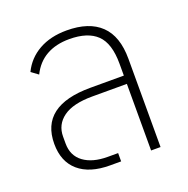

<svg xmlns="http://www.w3.org/2000/svg" viewBox="-108 -680 766 783"><g transform="rotate(-20 275.0 -289.0)"><path d="M459 -383V0H418V-289H268Q184 -289 142 -258.5Q100 -228 100 -176V-146Q100 -93 138.5 -64.5Q177 -36 243 -36H288V0H240Q152 0 104 -41.5Q56 -83 56 -160Q56 -325 273 -325H418V-377Q418 -465 378.5 -503Q339 -541 259 -541Q201 -541 159.5 -517.5Q118 -494 95 -447L65 -469Q90 -521 140.5 -549.5Q191 -578 261 -578Q358 -578 408.5 -529.5Q459 -481 459 -383Z"/></g></svg>

Font: Anuphan ExtraLight
Style: Regular
Weight: 200
Designer: Cadson Demak
Version: Version 3.001